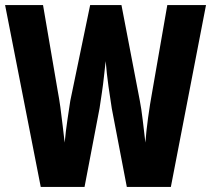

<svg xmlns="http://www.w3.org/2000/svg" viewBox="-27 -734 829 754"><path d="M782 -714 644 0H471L412 -308Q406 -345 399 -395Q392 -445 388 -494Q385 -469 381.5 -435.5Q378 -402 373 -369Q368 -336 364 -309L305 0H133L-7 -714H142L200 -375Q205 -349 210 -313.5Q215 -278 219 -241.5Q223 -205 227 -174Q231 -218 238 -265Q245 -312 249 -338L327 -714H450L522 -339Q528 -309 533.5 -262.5Q539 -216 544 -174Q547 -217 554.5 -271.5Q562 -326 571 -375L630 -714Z"/></svg>

Font: Noto Sans Malayalam ExtraCondensed ExtraBold
Style: Regular
Weight: 800
Width: 2
Designer: Jelle Bosma - Monotype Design Team
Foundry: Monotype Imaging Inc.
Version: Version 2.104; ttfautohint (v1.8.4.7-5d5b)